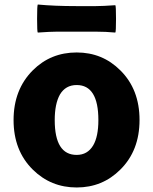

<svg xmlns="http://www.w3.org/2000/svg" viewBox="-20 -815 677 849"><path d="M319 14Q205 14 125 -65Q40 -149 40 -284Q40 -419 125 -504Q204 -583 319 -583Q433 -583 512 -504Q597 -420 597 -284.5Q597 -149 512 -65Q433 14 319 14ZM319 -130Q367 -130 392 -172Q415 -211 415 -284Q415 -439 319 -439Q270 -439 245 -397Q222 -356 222 -284Q222 -130 319 -130ZM147 -671Q144 -674 144 -732Q144 -790 147 -795Q221 -788 318 -788H404Q434 -788 490 -792Q493 -789 493 -731.5Q493 -674 490 -671Q448 -675 404 -675H318H232Q203 -675 147 -671Z"/></svg>

Font: GenSekiGothic TW H
Style: Regular
Weight: 900
Version: Version 1.501;PS 1;hotconv 16.6.51;makeotf.lib2.5.65220